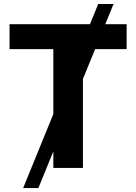

<svg xmlns="http://www.w3.org/2000/svg" viewBox="-20 -850 689 972"><path d="M97.2 102.1 477.1 -829.6H554.7L174.3 102.1ZM28.3 -601.1V-727.5H621.1V-601.1H399.9V0H250V-601.1Z"/></svg>

Font: Inter 24pt
Style: Bold
Weight: 700
Designer: Rasmus Andersson
Foundry: rsms
Version: Version 4.001;git-66647c0bb